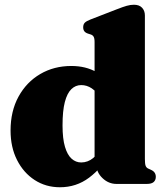

<svg xmlns="http://www.w3.org/2000/svg" viewBox="-20 -775 700 809"><path d="M386 -88.5 378.5 -89V-598Q378.5 -614 374.2 -620.8Q370 -627.5 361.5 -630L350.5 -633.5Q340 -637 335.2 -643.5Q330.5 -650 330.5 -660Q330.5 -672 337 -679Q343.5 -686 361.5 -693L472.5 -736Q498 -746 513.8 -750.5Q529.5 -755 544.5 -755Q567 -755 578.8 -742.2Q590.5 -729.5 590.5 -710V-105Q590.5 -85 593.5 -76.8Q596.5 -68.5 604 -65L615 -60Q626.5 -55 631.5 -47.5Q636.5 -40 636.5 -30Q636.5 -16 627.5 -8Q618.5 0 598.5 0H471Q437.5 0 411.8 -24.5Q386 -49 386 -82.5ZM24.5 -225Q24.5 -306.5 58 -367.8Q91.5 -429 149.5 -463Q207.5 -497 280.5 -497Q341.5 -497 386.5 -471.2Q431.5 -445.5 464.5 -393L410 -356Q387 -389 366.5 -402.8Q346 -416.5 322 -416.5Q298.5 -416.5 280.8 -399.5Q263 -382.5 253.2 -345.2Q243.5 -308 243.5 -246.5Q243.5 -190.5 253.8 -156.2Q264 -122 281.8 -106.2Q299.5 -90.5 322 -90.5Q350 -90.5 372.8 -109.2Q395.5 -128 416 -170L451.5 -136Q409 -66.5 355.2 -26.2Q301.5 14 232.5 14Q173 14 126 -16.5Q79 -47 51.8 -100.8Q24.5 -154.5 24.5 -225Z"/></svg>

Font: Fraunces
Style: Regular
Weight: 900
Version: Version 1.000;[b76b70a41]